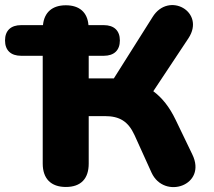

<svg xmlns="http://www.w3.org/2000/svg" viewBox="-40 -735 853 764"><path d="M222 9C282 9 313 -24 313 -84V-273H377C436 -273 470 -252 495 -198L563 -48C613 61 786 3 725 -121L659 -258C634 -310 605 -346 570 -372L710 -583C779 -688 631 -771 567 -667L413 -423H313V-513H373C414 -513 437 -535 437 -574C437 -613 414 -635 373 -635H312C308 -686 276 -714 222 -714C168 -714 136 -686 131 -635H44C3 -635 -20 -613 -20 -574C-20 -535 3 -513 44 -513H130V-84C130 -24 163 9 222 9Z"/></svg>

Font: Nunito Black
Style: Regular
Weight: 900
Designer: Vernon Adams
Foundry: Vernon Adams
Version: Version 3.602